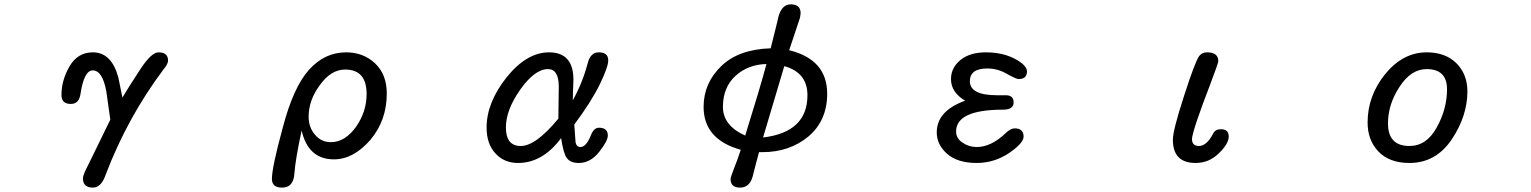

<svg xmlns="http://www.w3.org/2000/svg" viewBox="-20 -728 7040 883"><path d="M361.3 91.8Q361.3 76.2 387.7 26.4L487.3 -177.7L468.8 -308.6Q451.2 -404.3 406.2 -404.3Q367.2 -404.3 350.6 -298.8Q344.7 -250 305.7 -250Q262.7 -250 262.7 -291Q262.7 -359.4 299.8 -422.9Q336.9 -487.3 407.2 -487.3Q493.2 -487.3 524.4 -371.1L543 -279.3Q569.3 -324.2 627 -412.1Q676.8 -487.3 709 -487.3Q752.9 -487.3 752.9 -449.2Q752.9 -433.6 731.4 -408.2Q566.4 -187.5 466.8 73.2Q446.3 134.8 407.2 134.8Q361.3 134.8 361.3 91.8Z M1230.5 94.7Q1230.5 42 1280.3 -140.6Q1329.1 -327.1 1400.4 -406.2Q1472.7 -487.3 1571.3 -487.3Q1651.4 -487.3 1705.1 -436.5Q1758.8 -385.7 1758.8 -297.9Q1758.8 -174.8 1683.6 -85Q1605.5 4.9 1515.6 4.9Q1397.5 4.9 1367.2 -127.9Q1338.9 2.9 1334 69.3Q1330.1 134.8 1277.3 134.8Q1230.5 134.8 1230.5 94.7ZM1617.2 -144.5Q1666 -213.9 1666 -295.9Q1666 -408.2 1567.4 -408.2Q1502 -408.2 1451.2 -336.9Q1399.4 -267.6 1399.4 -191.4Q1399.4 -141.6 1428.7 -108.4Q1457 -74.2 1502 -74.2Q1566.4 -74.2 1617.2 -144.5Z M2256.8 -24.4Q2217.8 -67.4 2217.8 -141.6Q2217.8 -255.9 2309.6 -372.1Q2402.3 -487.3 2504.9 -487.3Q2617.2 -487.3 2617.2 -361.3L2615.2 -306.6L2614.3 -266.6Q2659.2 -347.7 2682.6 -436.5Q2695.3 -487.3 2733.4 -487.3Q2777.3 -487.3 2777.3 -450.2Q2777.3 -420.9 2739.3 -341.8Q2699.2 -259.8 2621.1 -155.3L2627 -73.2Q2631.8 -51.8 2649.4 -51.8Q2675.8 -51.8 2697.3 -105.5Q2710.9 -140.6 2734.4 -140.6Q2775.4 -140.6 2775.4 -104.5Q2775.4 -80.1 2735.4 -29.3Q2695.3 21.5 2641.6 21.5Q2603.5 21.5 2586.9 -1Q2571.3 -21.5 2560.5 -92.8Q2475.6 21.5 2362.3 21.5Q2296.9 21.5 2256.8 -24.4ZM2547.9 -182.6 2549.8 -329.1Q2549.8 -410.2 2500 -410.2Q2439.5 -410.2 2373 -316.4Q2306.6 -222.7 2306.6 -141.6Q2306.6 -56.6 2375 -56.6Q2444.3 -56.6 2547.9 -182.6Z M3339.8 95.7Q3339.8 86.9 3356.4 44.9Q3373 3.9 3386.7 -39.1Q3215.8 -86.9 3215.8 -236.3Q3215.8 -345.7 3296.9 -423.8Q3376 -501 3524.4 -505.9L3555.7 -631.8Q3569.3 -708 3616.2 -708Q3662.1 -708 3662.1 -667L3659.2 -646.5L3609.4 -497.1Q3784.2 -454.1 3784.2 -296.9Q3784.2 -173.8 3698.2 -100.6Q3611.3 -28.3 3486.3 -28.3H3470.7L3455.1 30.3L3444.3 72.3Q3431.6 134.8 3383.8 134.8Q3339.8 134.8 3339.8 95.7ZM3504.9 -433.6Q3420.9 -431.6 3363.3 -379.9Q3304.7 -327.1 3304.7 -236.3Q3304.7 -150.4 3407.2 -104.5Q3476.6 -327.1 3504.9 -433.6ZM3693.4 -290Q3693.4 -394.5 3586.9 -423.8L3489.3 -95.7Q3693.4 -120.1 3693.4 -290Z M4335.9 -20.5Q4288.1 -62.5 4288.1 -119.1Q4288.1 -214.8 4410.2 -261.7L4418.9 -264.6Q4353.5 -303.7 4353.5 -364.3Q4353.5 -417 4398.4 -453.1Q4441.4 -487.3 4514.6 -487.3Q4615.2 -487.3 4681.6 -435.5Q4703.1 -416 4703.1 -400.4Q4703.1 -364.3 4664.1 -364.3Q4654.3 -364.3 4611.3 -387.7Q4569.3 -413.1 4520.5 -413.1Q4440.4 -413.1 4440.4 -354.5Q4440.4 -290 4565.4 -290H4605.5Q4641.6 -290 4641.6 -256.8Q4641.6 -223.6 4592.8 -223.6Q4377 -223.6 4377 -123Q4377 -91.8 4406.2 -72.3Q4435.5 -51.8 4471.7 -51.8Q4538.1 -51.8 4605.5 -116.2Q4627.9 -137.7 4646.5 -137.7Q4687.5 -137.7 4687.5 -99.6Q4687.5 -70.3 4621.1 -24.4Q4552.7 21.5 4471.7 21.5Q4383.8 21.5 4335.9 -20.5Z M5374 -85Q5374 -128.9 5424.8 -285.2Q5475.6 -443.4 5495.1 -470.7Q5508.8 -487.3 5531.2 -487.3Q5583 -487.3 5583 -446.3Q5583 -438.5 5543.9 -335Q5510.7 -250 5483.4 -169.9Q5461.9 -103.5 5461.9 -88.9Q5461.9 -56.6 5494.1 -56.6Q5529.3 -56.6 5559.6 -114.3Q5569.3 -133.8 5594.7 -133.8Q5630.9 -133.8 5630.9 -100.6Q5630.9 -66.4 5585 -22.5Q5540 21.5 5478.5 21.5Q5374 21.5 5374 -85Z M6318.4 -32.2Q6269.5 -84 6269.5 -165Q6269.5 -287.1 6350.6 -387.7Q6432.6 -487.3 6541 -487.3Q6627 -487.3 6677.7 -437.5Q6728.5 -386.7 6728.5 -307.6Q6728.5 -195.3 6657.2 -87.9Q6584 21.5 6461.9 21.5Q6369.1 21.5 6318.4 -32.2ZM6587.9 -142.6Q6634.8 -227.5 6634.8 -317.4Q6634.8 -410.2 6541 -410.2Q6468.8 -410.2 6416 -328.1Q6363.3 -248 6363.3 -160.2Q6363.3 -56.6 6461.9 -56.6Q6541 -56.6 6587.9 -142.6Z"/></svg>

Font: YuPearl-Regular
Style: Regular
Weight: 400
Designer: Max Yao
Foundry: Max-Everyday
Version: Version 1.011; ttfautohint (v1.8.3)